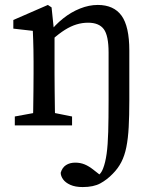

<svg xmlns="http://www.w3.org/2000/svg" viewBox="-20 -508 646 778"><path d="M40 0V-36L149 -56H172L272 -36V0ZM113 0Q114 -23 114.5 -60.5Q115 -98 115.5 -138.5Q116 -179 116 -210V-258Q116 -286 115.5 -306.5Q115 -327 114.5 -345Q114 -363 113 -383L34 -392V-427L174 -488L189 -478L201 -362V-361V-210Q201 -179 201.5 -138.5Q202 -98 202.5 -60.5Q203 -23 204 0ZM315 250Q285 250 265 241Q245 232 235.5 218.5Q226 205 226 192Q232 171 247.5 161Q263 151 285 151Q305 151 322.5 158Q340 165 360 181L401 213V224H365V210Q375 206 383.5 198Q392 190 398 174Q407 151 412 115.5Q417 80 418.5 26.5Q420 -27 420 -102V-295Q420 -364 400.5 -390Q381 -416 337 -416Q313 -416 290 -409Q267 -402 243 -387Q219 -372 191 -347L176 -374H178Q203 -407 235.5 -433Q268 -459 304.5 -473.5Q341 -488 376 -488Q441 -488 472.5 -444.5Q504 -401 504 -303V-100Q504 -39 501.5 7Q499 53 492 88Q485 123 471.5 149Q458 175 437 196Q414 220 386.5 235Q359 250 315 250Z"/></svg>

Font: Source Serif 4 Variable
Style: Regular
Weight: 400
Designer: Frank Grießhammer
Foundry: Adobe
Version: Version 4.005;hotconv 1.1.0;makeotfexe 2.6.0